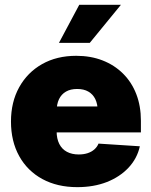

<svg xmlns="http://www.w3.org/2000/svg" viewBox="-20 -772 633 803"><path d="M303.2 10.7Q219.7 10.7 157.2 -23.2Q94.7 -57.1 60.3 -119.1Q25.9 -181.2 25.9 -263.7Q25.9 -345.2 60.3 -407.2Q94.7 -469.2 156 -503.9Q217.3 -538.6 298.8 -538.6Q359.4 -538.6 408.9 -519.3Q458.5 -500 494.6 -464.1Q530.8 -428.2 550 -378.4Q569.3 -328.6 569.3 -267.1V-218.3H85V-326.7H479.5L388.7 -306.2Q388.7 -336.4 378.7 -357.2Q368.7 -377.9 349.6 -388.9Q330.6 -399.9 302.7 -399.9Q274.9 -399.9 255.9 -388.9Q236.8 -377.9 226.8 -357.2Q216.8 -336.4 216.8 -306.2V-223.6Q216.8 -191.9 228 -169.9Q239.3 -147.9 260 -137Q280.8 -126 309.1 -126Q329.6 -126 346.2 -131.3Q362.8 -136.7 374.5 -147Q386.2 -157.2 392.1 -171.4L564.9 -160.2Q553.7 -109.4 517.6 -70.8Q481.4 -32.2 426.8 -10.7Q372.1 10.7 303.2 10.7ZM226.6 -592.8 311.5 -752H485.8L355.5 -592.8Z"/></svg>

Font: Inter 24pt Black
Style: Regular
Weight: 900
Designer: Rasmus Andersson
Foundry: rsms
Version: Version 4.001;git-66647c0bb